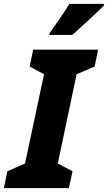

<svg xmlns="http://www.w3.org/2000/svg" viewBox="-57 -970 557 990"><path d="M-19 -87 72 -127 170 -587 96 -627 114 -714H449L431 -627L338 -587L241 -127L317 -87L298 0H-37ZM200 -801Q267 -895 301 -950H480L479 -942Q459 -921 404 -870Q349 -819 316 -790H197Z"/></svg>

Font: Noto Sans UI CondBlack
Style: Italic
Weight: 900
Width: 3
Italic angle: -12°
Designer: Monotype Design Team
Foundry: Monotype Imaging Inc.
Version: Version 1.001